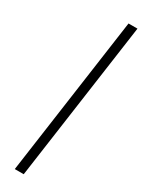

<svg xmlns="http://www.w3.org/2000/svg" viewBox="-262 -815 787 1060"><g transform="rotate(30 131.0 -285.0)"><path d="M205 -790 63 220H120L262 -790Z"/></g></svg>

Font: Unageo
Style: Light-Italic
Weight: 300
Designer: Richard Sepsi
Foundry: Richard Sepsi
Version: Version 2.000